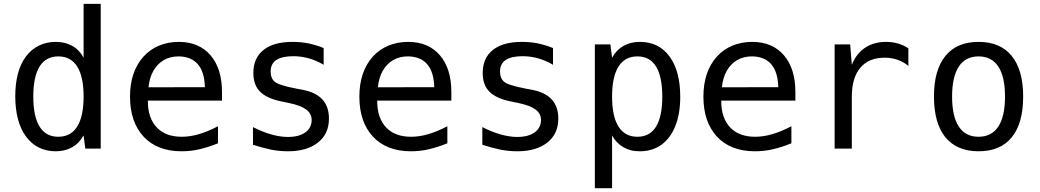

<svg xmlns="http://www.w3.org/2000/svg" viewBox="-20 -780 5458 1008"><path d="M359.4 -7.3Q378.4 -18.1 392.6 -33.2Q406.7 -48.3 418.9 -68.8L427.7 0H508.8V-759.8H418.9V-477.1Q397.5 -517.6 360.1 -538.8Q322.8 -560.1 272.9 -560.1Q225.1 -560.1 185.3 -541Q145.5 -522 116.7 -484.4Q88.4 -446.8 74.2 -393.6Q60.1 -340.3 60.1 -274.4Q60.1 -208.5 74.2 -154.8Q88.4 -101.1 116.7 -63Q143.6 -25.9 183.1 -5.9Q222.7 14.2 272.9 14.2Q321.8 14.2 359.4 -7.3ZM188 -115.2Q154.8 -168.9 154.8 -272.9Q154.8 -377.4 187.7 -430.7Q220.7 -483.9 286.1 -483.9Q351.6 -483.9 385.3 -430.7Q418.9 -377.4 418.9 -272.9Q418.9 -168.9 385.3 -115.5Q351.6 -62 285.6 -62Q220.7 -62 188 -115.2Z M1025.9 3.9Q1074.2 -7.3 1124.5 -27.8V-117.2Q1071.3 -89.4 1024.7 -75.7Q978 -62 934.1 -62Q849.6 -62 803.2 -110.8Q756.3 -160.2 756.3 -249V-252H1145.5V-295.9Q1145.5 -419.9 1085.4 -489.7Q1024.9 -560.1 918.9 -560.1Q862.8 -560.1 815.2 -540.5Q767.6 -521 732.4 -481.9Q662.6 -403.3 662.6 -272.5Q662.6 -139.2 734.4 -62Q769.5 -24.4 819.6 -5.1Q869.6 14.2 932.6 14.2Q981.9 14.2 1025.9 3.9ZM917 -483.9Q949.2 -483.9 975.1 -473.6Q1001 -463.4 1018.6 -442.9Q1053.7 -402.3 1055.7 -322.3L759.8 -321.8Q764.6 -372.1 785.4 -408.4Q806.2 -444.8 839.8 -464.4Q873.5 -483.9 917 -483.9Z M1649.4 -31.7Q1707 -77.1 1707 -157.7Q1707 -220.2 1672.9 -257.3Q1640.1 -294.4 1571.3 -308.1L1535.2 -314.9Q1484.4 -324.7 1460.9 -333Q1434.6 -340.8 1423.3 -350.1Q1412.1 -358.9 1406.5 -372.8Q1400.9 -386.7 1400.9 -404.3Q1400.9 -445.3 1431.2 -465.3Q1460.9 -484.9 1520 -484.9Q1562 -484.9 1601.6 -473.6Q1640.1 -462.9 1679.2 -439.9V-527.8Q1642.1 -543 1599.6 -552.2Q1560.1 -560.1 1516.1 -560.1Q1416 -560.1 1363.3 -517.6Q1310.1 -475.6 1310.1 -396.5Q1310.1 -334 1345.7 -298.3Q1381.3 -262.7 1459 -247.1L1492.7 -240.2L1496.6 -239.3Q1558.6 -226.6 1587.4 -205.1Q1616.2 -183.6 1616.2 -149.9Q1616.2 -131.3 1608.2 -114.5Q1600.1 -97.7 1583.5 -85.4Q1550.3 -61 1491.2 -61Q1451.7 -61 1404.3 -74.2Q1381.8 -80.6 1359.6 -89.4Q1337.4 -98.1 1308.1 -112.8V-20Q1357.4 -3.9 1404.3 5.9Q1447.3 14.2 1492.2 14.2Q1591.3 14.2 1649.4 -31.7Z M2230 3.9Q2278.3 -7.3 2328.6 -27.8V-117.2Q2275.4 -89.4 2228.8 -75.7Q2182.1 -62 2138.2 -62Q2053.7 -62 2007.3 -110.8Q1960.4 -160.2 1960.4 -249V-252H2349.6V-295.9Q2349.6 -419.9 2289.6 -489.7Q2229 -560.1 2123 -560.1Q2066.9 -560.1 2019.3 -540.5Q1971.7 -521 1936.5 -481.9Q1866.7 -403.3 1866.7 -272.5Q1866.7 -139.2 1938.5 -62Q1973.6 -24.4 2023.7 -5.1Q2073.7 14.2 2136.7 14.2Q2186 14.2 2230 3.9ZM2121.1 -483.9Q2153.3 -483.9 2179.2 -473.6Q2205.1 -463.4 2222.7 -442.9Q2257.8 -402.3 2259.8 -322.3L1963.9 -321.8Q1968.8 -372.1 1989.5 -408.4Q2010.3 -444.8 2043.9 -464.4Q2077.6 -483.9 2121.1 -483.9Z M2853.5 -31.7Q2911.1 -77.1 2911.1 -157.7Q2911.1 -220.2 2877 -257.3Q2844.2 -294.4 2775.4 -308.1L2739.3 -314.9Q2688.5 -324.7 2665 -333Q2638.7 -340.8 2627.4 -350.1Q2616.2 -358.9 2610.6 -372.8Q2605 -386.7 2605 -404.3Q2605 -445.3 2635.3 -465.3Q2665 -484.9 2724.1 -484.9Q2766.1 -484.9 2805.7 -473.6Q2844.2 -462.9 2883.3 -439.9V-527.8Q2846.2 -543 2803.7 -552.2Q2764.2 -560.1 2720.2 -560.1Q2620.1 -560.1 2567.4 -517.6Q2514.2 -475.6 2514.2 -396.5Q2514.2 -334 2549.8 -298.3Q2585.4 -262.7 2663.1 -247.1L2696.8 -240.2L2700.7 -239.3Q2762.7 -226.6 2791.5 -205.1Q2820.3 -183.6 2820.3 -149.9Q2820.3 -131.3 2812.3 -114.5Q2804.2 -97.7 2787.6 -85.4Q2754.4 -61 2695.3 -61Q2655.8 -61 2608.4 -74.2Q2585.9 -80.6 2563.7 -89.4Q2541.5 -98.1 2512.2 -112.8V-20Q2561.5 -3.9 2608.4 5.9Q2651.4 14.2 2696.3 14.2Q2795.4 14.2 2853.5 -31.7Z M3193.4 208V-68.8Q3214.8 -29.3 3252.4 -7.3Q3271.5 3.4 3292 8.8Q3312.5 14.2 3339.4 14.2Q3404.8 14.2 3452.4 -20Q3500 -54.2 3525.6 -118.7Q3551.3 -183.1 3551.3 -272Q3551.3 -406.7 3495.1 -483.4Q3439 -560.1 3339.8 -560.1Q3290.5 -560.1 3253.4 -539.1Q3216.3 -518.1 3193.4 -477.1L3184.6 -546.9H3103V208ZM3193.4 -272.9Q3193.4 -377 3227.1 -430.4Q3260.7 -483.9 3326.2 -483.9Q3391.6 -483.9 3424.3 -430.7Q3457 -377.4 3457 -272.9Q3457 -168.5 3424.3 -115.2Q3391.6 -62 3326.2 -62Q3260.7 -62 3227.1 -115.5Q3193.4 -168.9 3193.4 -272.9Z M4036.1 3.9Q4084.5 -7.3 4134.8 -27.8V-117.2Q4081.5 -89.4 4034.9 -75.7Q3988.3 -62 3944.3 -62Q3859.9 -62 3813.5 -110.8Q3766.6 -160.2 3766.6 -249V-252H4155.8V-295.9Q4155.8 -419.9 4095.7 -489.7Q4035.2 -560.1 3929.2 -560.1Q3873 -560.1 3825.4 -540.5Q3777.8 -521 3742.7 -481.9Q3672.9 -403.3 3672.9 -272.5Q3672.9 -139.2 3744.6 -62Q3779.8 -24.4 3829.8 -5.1Q3879.9 14.2 3942.9 14.2Q3992.2 14.2 4036.1 3.9ZM3927.2 -483.9Q3959.5 -483.9 3985.4 -473.6Q4011.2 -463.4 4028.8 -442.9Q4064 -402.3 4065.9 -322.3L3770 -321.8Q3774.9 -372.1 3795.7 -408.4Q3816.4 -444.8 3850.1 -464.4Q3883.8 -483.9 3927.2 -483.9Z M4452.1 0V-272Q4452.1 -371.6 4496.6 -424.3Q4541 -477.1 4624.5 -477.1Q4660.2 -477.1 4690.9 -466.6Q4721.7 -456.1 4749 -434.1V-525.9Q4723.6 -543.5 4693.8 -551.8Q4663.6 -560.1 4631.3 -560.1Q4567.4 -560.1 4521.2 -529.1Q4475.1 -498 4452.1 -439.9L4443.4 -546.9H4361.8V0Z M5291.5 -59.1Q5351.6 -131.3 5351.6 -273.9Q5351.6 -412.6 5291.5 -486.3Q5231.9 -560.1 5117.2 -560.1Q5003.4 -560.1 4943.4 -486.3Q4883.3 -412.6 4883.3 -273.4Q4883.3 -133.3 4943.4 -59.1Q5004.4 14.2 5117.2 14.2Q5232.4 14.2 5291.5 -59.1ZM4978.5 -272.9Q4978.5 -377 5013.7 -430.4Q5048.8 -483.9 5117.2 -483.9Q5186 -483.9 5221.2 -430.4Q5256.3 -377 5256.3 -272.9Q5256.3 -168.9 5221.2 -115.5Q5186 -62 5117.2 -62Q5048.8 -62 5013.7 -115.5Q4978.5 -168.9 4978.5 -272.9Z"/></svg>

Font: Hack Dev
Style: Regular
Weight: 400
Designer: Christopher Simpkins
Foundry: Christopher Simpkins
Version: Version 2.0315